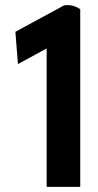

<svg xmlns="http://www.w3.org/2000/svg" viewBox="-20 -729 384 749"><path d="M50 -479 162 -540V0H293V-693C278 -704 256 -712 230 -708L40 -605Z"/></svg>

Font: Bluebird
Style: Ext
Weight: 400
Designer: Jasper
Foundry: Cannot Into Space Fonts
Version: Version 0.98